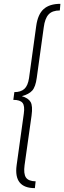

<svg xmlns="http://www.w3.org/2000/svg" viewBox="-20 -845 332 992"><path d="M292 -825.2 289.1 -791Q250 -791 231 -770.3Q211.9 -749.5 206.1 -704.1L169.9 -442.9Q163.6 -396 146.5 -377Q129.4 -357.9 92.8 -348.1Q126.5 -338.4 138.2 -317.9Q149.9 -297.4 143.1 -248L106.9 8.8Q101.1 52.7 114 72Q127 91.3 164.1 91.8L160.2 127Q49.8 127 65.9 8.8L103 -257.8Q108.9 -297.9 96.4 -313.5Q84 -329.1 48.8 -329.1L54.2 -369.1Q87.4 -369.1 105.7 -385.5Q124 -401.9 129.9 -440.9L167 -710Q175.3 -771 205.6 -798.1Q235.8 -825.2 292 -825.2Z"/></svg>

Font: Fira Sans Compressed ExtraLight
Style: Italic
Weight: 250
Width: 3
Italic angle: -8°
Designer: Carrois Corporate & Edenspiekermann AG
Foundry: Carrois Corporate GbR & Edenspiekermann AG
Version: Version 4.203;PS 004.203;hotconv 1.0.88;makeotf.lib2.5.64775